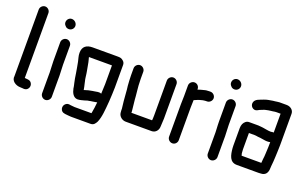

<svg xmlns="http://www.w3.org/2000/svg" viewBox="-95 -1150 2780 1749"><g transform="rotate(20 1294.5 -276.0)"><path d="M51 -661V-16C43 30 89 62 137 62C144 63 150 63 157 63L168 64C181 65 193 62 203 53C234 26 217 -27 176 -29L165 -30L145 -32V-661C145 -686 123 -708 98 -708C73 -708 51 -686 51 -661Z M337 -448V-265C337 -217 343 -168 341 -123V45C341 70 363 92 388 92C413 92 435 70 435 45V-122C437 -168 431 -218 431 -265V-448C431 -473 409 -495 384 -495C359 -495 337 -473 337 -448ZM319 -636C319 -623 324 -613 333 -604C341 -593 354 -587 369 -587C395 -587 416 -608 416 -634C416 -661 392 -684 365 -684C339 -684 319 -662 319 -636Z M848 -135C828 -146 802 -137 780 -134L766 -132C751 -128 727 -126 713 -120L699 -116L687 -112C685 -124 684 -130 681 -144L676 -165C674 -173 672 -181 671 -188C663 -215 662 -252 656 -281C648 -317 644 -358 634 -391C632 -401 629 -406 629 -411H852V-229C852 -198 848 -167 848 -135ZM535 -419C535 -385 544 -368 550 -337C556 -300 564 -268 569 -230C572 -199 579 -172 584 -145L589 -123C590 -117 591 -112 592 -108L594 -94C602 -55 620 -16 660 -13C686 -13 707 -21 728 -26C736 -29 744 -32 753 -34L767 -36L781 -39L796 -41C808 -43 822 -45 833 -47C836 -47 838 -48 841 -49C837 -13 834 22 827 54C827 57 826 59 825 62H661C652 62 626 59 619 58L609 56C596 55 585 58 575 66C543 90 555 145 595 149L605 151C616 152 649 156 661 156H849C882 156 893 136 905 115C929 62 933 -13 939 -83C939 -87 939 -91 940 -95C942 -142 946 -183 946 -230V-449C946 -464 941 -476 930 -486C911 -503 901 -505 868 -505H631C572 -505 535 -479 535 -419Z M1046 -454V-386C1046 -353 1049 -319 1051 -286C1053 -268 1058 -233 1058 -214C1061 -168 1066 -115 1072 -71V-56C1072 -47 1073 -38 1074 -31C1078 1 1109 28 1145 28H1396C1433 28 1459 -3 1459 -39C1459 -65 1463 -89 1463 -117V-452C1463 -477 1441 -499 1416 -499C1391 -499 1369 -477 1369 -452V-116C1369 -107 1368 -66 1366 -66H1166V-78L1164 -98C1160 -129 1158 -157 1154 -192L1152 -220C1149 -264 1141 -312 1141 -359C1140 -368 1140 -377 1140 -386V-454C1140 -479 1118 -501 1093 -501C1068 -501 1046 -479 1046 -454Z M1565 -476V-374C1565 -350 1563 -318 1563 -293V21C1563 46 1585 68 1611 68C1637 68 1657 46 1657 21V-295C1657 -318 1659 -346 1659 -368C1678 -376 1701 -387 1724 -392C1734 -394 1743 -398 1754 -398C1758 -399 1763 -399 1768 -399H1778C1803 -399 1825 -421 1825 -446C1825 -471 1803 -493 1778 -493H1768C1761 -493 1755 -493 1749 -492C1740 -492 1731 -491 1722 -488C1701 -483 1678 -477 1659 -470V-476C1659 -501 1639 -523 1613 -523C1587 -523 1565 -501 1565 -476Z M1943 -448V-265C1943 -217 1949 -168 1947 -123V45C1947 70 1969 92 1994 92C2019 92 2041 70 2041 45V-122C2043 -168 2037 -218 2037 -265V-448C2037 -473 2015 -495 1990 -495C1965 -495 1943 -473 1943 -448ZM1925 -636C1925 -623 1930 -613 1939 -604C1947 -593 1960 -587 1975 -587C2001 -587 2022 -608 2022 -634C2022 -661 1998 -684 1971 -684C1945 -684 1925 -662 1925 -636Z M2236 -86C2235 -91 2235 -96 2235 -101V-259H2292C2296 -259 2300 -259 2305 -258L2324 -255C2331 -254 2338 -254 2347 -253C2371 -251 2391 -244 2416 -244C2427 -244 2437 -245 2446 -247C2446 -230 2446 -214 2445 -198C2442 -156 2443 -114 2437 -78L2435 -52C2435 -49 2435 -45 2434 -42H2243C2238 -55 2236 -71 2236 -86ZM2417 -338C2391 -338 2361 -346 2336 -349L2316 -351C2308 -352 2300 -353 2291 -353H2205C2192 -353 2181 -350 2171 -342C2152 -327 2141 -304 2141 -273V-101C2141 -94 2141 -86 2142 -79C2148 -13 2160 52 2231 52H2441C2448 52 2455 52 2460 51C2508 51 2528 20 2528 -27C2528 -32 2528 -37 2529 -44C2532 -78 2535 -102 2536 -139C2537 -174 2540 -216 2540 -252V-556C2540 -593 2507 -617 2471 -617H2401C2388 -617 2373 -613 2361 -612L2341 -610C2311 -605 2282 -601 2258 -591C2226 -577 2182 -570 2173 -533C2166 -505 2185 -481 2207 -476C2227 -471 2241 -483 2255 -490C2272 -495 2289 -506 2308 -509C2324 -513 2337 -515 2354 -517L2372 -519C2381 -520 2391 -523 2401 -523H2446V-340C2434 -342 2428 -338 2417 -338Z"/></g></svg>

Font: Electronic
Style: ExBlk
Weight: 900
Version: Version 1.011